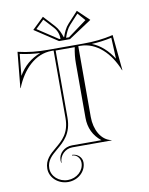

<svg xmlns="http://www.w3.org/2000/svg" viewBox="-105 -875 890 1149"><g transform="rotate(-10 340.0 -300.0)"><path d="M338.9 -658C330.3 -684.2 318.3 -711.7 298.8 -732.8L236.9 -800L166.7 -732.5L306.9 -640H373.1L513.3 -732.5L443.1 -800L381.2 -732.8C361.7 -711.7 349.7 -684.2 341.1 -658ZM369.5 -652H351.8L352.5 -654.2C360.9 -679.7 372.4 -705.6 390 -724.7L443.6 -782.9L484.2 -736.3ZM310.5 -652 185.8 -734.3 236.4 -782.9 290 -724.7C308.9 -704.2 317.7 -680.1 318.2 -652ZM496.7 -589.2C537.7 -591.3 576.9 -596.3 618.4 -605.3L624.1 -477.2C591.3 -529.3 548.3 -569.3 496.7 -589.2ZM183.3 -589.2C124.2 -566.8 81.1 -529 48.9 -474.2L61.6 -605.3C105.1 -595.8 142 -591.3 183.3 -589.2ZM447 -600H233C168.5 -600 113.7 -605.2 51 -620L30 -403H32C74.2 -510.1 153.2 -590 253 -590H265V-180C265 -88 219.3 -49.7 174.9 -12.7C140.4 16 105 46.1 105 100C105 155.2 154.3 200 215 200C275.7 200 325 155.2 325 100C325 69.1 298.1 44 265 44V48C291.5 48 313 71.3 313 100C313 148.6 269.1 188 215 188C160.9 188 117 148.6 117 100C117 52.2 147.8 25.7 182.6 -3.5C226.9 -40.7 277 -82.9 277 -180V-588H393C386.2 -554 383 -524.7 383 -490V-160C383 -99.2 407 -48.8 453.7 -12H275C229 -12 191.6 22 191.6 63.9C191.6 69 192.1 74.4 193 80H195C195 36 230.8 0 275 0H513V-2C451.7 -14.3 415 -82.2 415 -160V-590H427C526.8 -590 605.8 -510.1 648 -403H650L629 -620C566.3 -605.2 511.5 -600 447 -600Z"/></g></svg>

Font: SortefaxS01
Style: Medium
Weight: 500
Designer: gluk
Foundry: gluk
Version: Version 0.261